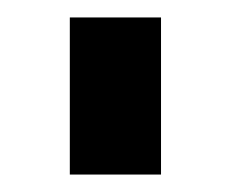

<svg xmlns="http://www.w3.org/2000/svg" viewBox="-20 -740 284 220"><path d="M60 -540V-720H164.5V-540Z"/></svg>

Font: Manrope KiralyPet SmBd KiralyPet
Style: Regular
Weight: 600
Designer: Mikhail Sharanda
Foundry: Mikhail Sharanda
Version: Version 4.502